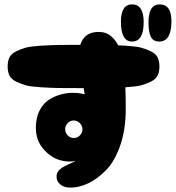

<svg xmlns="http://www.w3.org/2000/svg" viewBox="-20 -859 804 878"><path d="M302 -1Q342 -1 384 -21Q426 -41 465.5 -81.5Q505 -122 530 -194.5Q555 -267 555 -360Q555 -425 553 -468.5Q551 -512 544 -562.5Q537 -613 524.5 -643Q512 -673 488.5 -693Q465 -713 432 -713Q387 -713 364.5 -686.5Q342 -660 342 -613Q342 -573 353.5 -509Q365 -445 367 -428Q343 -434 315 -434.5Q287 -435 256.5 -426.5Q226 -418 201 -401Q176 -384 160 -351.5Q144 -319 144 -275Q144 -217 178.5 -177.5Q213 -138 254.5 -126.5Q296 -115 327 -124Q319 -119 294 -108Q269 -97 255 -85.5Q241 -74 239 -58Q236 -33 254 -17Q272 -1 302 -1ZM357 -456Q431 -456 469 -456.5Q507 -457 555 -460Q603 -463 625.5 -469Q648 -475 670.5 -486Q693 -497 701 -514Q709 -531 709 -555Q709 -579 701 -596Q693 -613 670.5 -624Q648 -635 625.5 -641Q603 -647 555 -650Q507 -653 469 -653.5Q431 -654 357 -654Q286 -654 249.5 -653.5Q213 -653 166 -650Q119 -647 97.5 -641Q76 -635 53.5 -624Q31 -613 23 -596Q15 -579 15 -555Q15 -531 23 -514Q31 -497 53.5 -486Q76 -475 97.5 -469Q119 -463 166 -460Q213 -457 249.5 -456.5Q286 -456 357 -456ZM317 -228Q301 -228 289.5 -240Q278 -252 278 -268Q278 -284 289.5 -296Q301 -308 317 -308Q333 -308 345 -296Q357 -284 357 -268Q357 -252 345.5 -240Q334 -228 317 -228ZM708 -669Q764 -669 764 -762Q764 -839 710 -839Q659 -839 659 -756Q659 -714 669.5 -691.5Q680 -669 708 -669ZM584 -669Q637 -669 637 -758Q637 -839 584 -839Q533 -839 533 -759Q533 -669 584 -669Z"/></svg>

Font: Cherry Bomb
Style: Regular
Weight: 400
Designer: satsuyako
Foundry: satsuyako
Version: Version 4.0